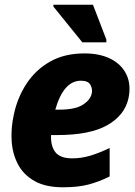

<svg xmlns="http://www.w3.org/2000/svg" viewBox="-20 -786 573 816"><path d="M248 10Q174 10 127 -16.5Q80 -43 56.5 -87.5Q33 -132 29.5 -187Q26 -242 39 -300Q54 -371 92.5 -430Q131 -489 192.5 -524Q254 -559 339 -559Q405 -559 451 -535.5Q497 -512 517.5 -469Q538 -426 526 -368Q510 -296 436 -254Q362 -212 223 -212H197Q195 -165 215.5 -139Q236 -113 287 -113Q325 -113 362.5 -124Q400 -135 446 -157V-36Q402 -14 357 -2Q312 10 248 10ZM324 -443Q250 -443 215 -320H232Q299 -320 331.5 -340.5Q364 -361 370 -389Q374 -409 364 -426Q354 -443 324 -443ZM330 -606 207 -758V-766H375L432 -618V-606Z"/></svg>

Font: Noto Sans ExtraBold
Style: Italic
Weight: 800
Italic angle: -12°
Designer: Monotype Design Team
Foundry: Monotype Imaging Inc.
Version: Version 2.013; ttfautohint (v1.8.4.7-5d5b)